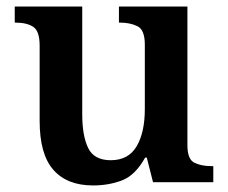

<svg xmlns="http://www.w3.org/2000/svg" viewBox="-20 -556 695 586"><path d="M264 10Q185 10 143 -37.5Q101 -85 101 -187V-417Q101 -461 81.5 -474Q62 -487 27 -487H25V-536H231V-207Q231 -142 249 -104.5Q267 -67 318 -67Q372 -67 397 -109.5Q422 -152 422 -223V-420Q422 -465 399.5 -476Q377 -487 346 -487H343V-536H552V-113Q552 -70 573 -59.5Q594 -49 625 -49H631V0H447L428 -75H423Q393 -21 352.5 -5.5Q312 10 264 10Z"/></svg>

Font: Noto Serif Thai SemiBold
Style: Regular
Weight: 600
Designer: Monotype Design Team
Foundry: Monotype Imaging Inc.
Version: Version 2.001; ttfautohint (v1.8.4.7-5d5b)